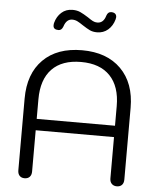

<svg xmlns="http://www.w3.org/2000/svg" viewBox="-61 -982 850 1043"><g transform="rotate(5 364.0 -460.0)"><path d="M75 -30V-421Q75 -557 151.5 -633.5Q228 -710 364 -710Q499 -710 576 -633Q653 -556 653 -421V-30Q653 -11 643 -0.5Q633 10 615 10Q598 10 587.5 -0.5Q577 -11 577 -30V-255H150V-30Q150 -11 140 -0.5Q130 10 112 10Q95 10 85 -0.5Q75 -11 75 -30ZM577 -317V-424Q577 -531 522 -588.5Q467 -646 364 -646Q260 -646 205 -589Q150 -532 150 -424V-317ZM197 -831Q197 -840 199 -846Q208 -880 232.5 -902Q257 -924 293 -924Q317 -924 335.5 -915.5Q354 -907 379 -891Q396 -879 407.5 -873Q419 -867 432 -867Q466 -867 478 -909Q485 -930 503 -930Q517 -930 524.5 -923.5Q532 -917 532 -905L530 -893Q520 -857 495 -835.5Q470 -814 435 -814Q412 -814 395.5 -822Q379 -830 356 -845Q337 -858 324 -864.5Q311 -871 296 -871Q264 -871 251 -830Q243 -808 226 -808Q197 -808 197 -831Z"/></g></svg>

Font: Kodchasan
Style: Regular
Weight: 400
Version: Version 1.000; ttfautohint (v1.6)